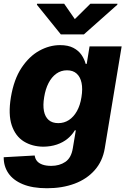

<svg xmlns="http://www.w3.org/2000/svg" viewBox="-38 -795 673 1031"><path d="M214.4 215.8Q136.2 215.8 84.2 194.1Q32.2 172.4 6.8 134.8Q-18.6 97.2 -18.1 49.3L148.4 40Q150.4 57.1 160.6 69.6Q170.9 82 190.2 88.9Q209.5 95.7 237.3 95.7Q281.2 95.7 313 74.2Q344.7 52.7 353 1L369.1 -95.2H363.8Q349.1 -70.3 325 -50.3Q300.8 -30.3 267.8 -19Q234.9 -7.8 194.8 -7.3Q134.8 -7.8 89.8 -35.6Q44.9 -63.5 25.1 -122.1Q5.4 -180.7 20.5 -272.9Q36.6 -369.1 77.6 -430.9Q118.7 -492.7 173.1 -522.7Q227.5 -552.7 284.7 -552.7Q327.6 -552.7 355.7 -538.1Q383.8 -523.4 399.7 -500.2Q415.5 -477.1 421.9 -452.1H427.7L442.9 -545.9H615.2L524.4 2.4Q512.7 71.3 470.2 119.1Q427.7 167 362.1 191.4Q296.4 215.8 214.4 215.8ZM274.9 -133.8Q306.6 -133.8 332 -150.4Q357.4 -167 375 -198.2Q392.6 -229.5 399.4 -273.4Q406.7 -317.9 399.9 -350.1Q393.1 -382.3 373.5 -399.9Q354 -417.5 321.8 -417.5Q289.6 -417.5 264.4 -399.4Q239.3 -381.3 222.7 -349.1Q206.1 -316.9 199.2 -273.4Q191.9 -230 198 -198.7Q204.1 -167.5 223.4 -150.6Q242.7 -133.8 274.9 -133.8ZM306.6 -774.9 363.8 -692.4 447.3 -774.9H592.8L591.8 -769.5L412.6 -610.4H288.6L160.2 -769.5L161.1 -774.9Z"/></svg>

Font: Inter Tight ExtraBold
Style: Italic
Weight: 800
Italic angle: -9.39999°
Designer: Rasmus Andersson
Foundry: rsms
Version: Version 3.004